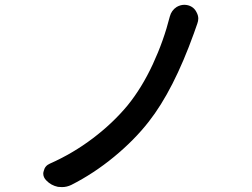

<svg xmlns="http://www.w3.org/2000/svg" viewBox="-20 -763 1040 791"><path d="M679.7 -695.3Q686.5 -720.7 708 -734.4Q723.6 -743.2 739.3 -743.2Q747.1 -743.2 754.9 -741.2Q779.3 -734.4 790 -711.9Q796.9 -699.2 796.9 -686.5Q796.9 -676.8 793 -666Q790 -658.2 785.6 -645Q781.2 -631.8 779.3 -627Q694.3 -390.6 592.8 -261.7Q534.2 -186.5 450.2 -117.2Q366.2 -47.9 273.4 -1Q254.9 7.8 235.4 7.8Q227.5 7.8 218.8 6.8Q190.4 1 170.9 -19.5Q158.2 -32.2 158.2 -47.9Q158.2 -52.7 160.2 -58.6Q165 -80.1 185.5 -88.9Q280.3 -130.9 362.8 -193.4Q445.3 -255.9 505.9 -329.1Q564.5 -401.4 609.4 -498Q654.3 -594.7 679.7 -695.3Z"/></svg>

Font: Gen Jyuu GothicX Medium
Style: Regular
Weight: 500
Designer: Ryoko NISHIZUKA (kana &amp; ideographs); Paul D. Hunt (Latin, Greek &amp; Cyrillic); Wenlong ZHANG (bopomofo); Sandoll C
Version: Version 1.058.20140828